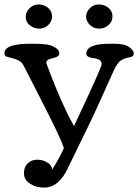

<svg xmlns="http://www.w3.org/2000/svg" viewBox="-42 -663 617 857"><path d="M400.4 -535.2Q376 -535.2 359.1 -551.8Q342.3 -568.4 342.3 -588.6Q342.3 -608.9 358.6 -626Q375 -643.1 399.2 -643.1Q423.3 -643.1 441.7 -628.4Q460 -613.8 460 -590.1Q460 -566.4 441.9 -550.8Q423.8 -535.2 400.4 -535.2ZM190.4 -588.9Q190.4 -568.4 173.8 -551.8Q157.2 -535.2 133.5 -535.2Q109.9 -535.2 91.3 -550Q72.8 -564.9 72.8 -586.9Q72.8 -608.9 89.6 -626Q106.4 -643.1 130.4 -643.1Q154.3 -643.1 172.4 -628.2Q190.4 -613.3 190.4 -588.9ZM288.1 -100.1Q411.6 -361.3 411.6 -376Q411.6 -390.6 400.9 -396.5Q390.1 -402.3 377.4 -403.3Q343.3 -406.7 343.3 -423.3Q343.3 -467.8 448.2 -467.8H467.8Q514.6 -467.8 534.9 -452.6Q555.2 -437.5 555.2 -424.3Q555.2 -411.1 540.5 -408.2Q510.3 -402.8 495.4 -391.4Q480.5 -379.9 466.3 -349.1Q452.1 -318.4 418.9 -244.1Q385.7 -169.9 363.3 -123L258.3 92.8Q241.7 127.9 215.6 151.1Q189.5 174.3 153.8 174.3Q118.2 174.3 91.6 156.5Q64.9 138.7 64.9 110.6Q64.9 82.5 81.8 66.2Q98.6 49.8 124 49.8Q149.4 49.8 169.7 62.5Q189.9 75.2 190.9 93.8Q230 31.7 243.2 -2.9Q222.7 -59.6 149.7 -201.4Q76.7 -343.3 68.8 -359.6Q61 -376 55.4 -382.3Q49.8 -388.7 41 -393.1Q32.2 -397.5 26.4 -399.4Q20.5 -401.4 7.3 -404.8Q-5.9 -408.2 -13.9 -410.6Q-22 -413.1 -22 -425.8Q-22 -467.8 93.3 -467.8Q164.1 -467.8 184.1 -460.4Q222.7 -446.8 222.7 -424.3Q222.7 -409.2 193.6 -403.6Q164.6 -397.9 164.6 -382.3Q164.6 -380.4 181.6 -335.9Q237.8 -190.4 288.1 -100.1Z"/></svg>

Font: Corben
Style: Regular
Weight: 400
Designer: vernon adams
Foundry: vernon adams
Version: Version 1.101